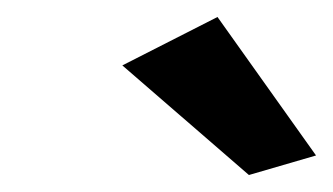

<svg xmlns="http://www.w3.org/2000/svg" viewBox="-20 -816 392 226"><path d="M352 -633 236 -796 124 -739 273 -610Z"/></svg>

Font: Bluebird
Style: NrwObl
Weight: 400
Designer: Jasper
Foundry: Cannot Into Space Fonts
Version: Version 0.98